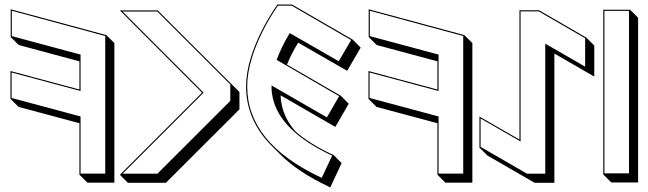

<svg xmlns="http://www.w3.org/2000/svg" viewBox="-20 -759 2808 832"><path d="M26.4 -718.8 440.9 -606.9 475.6 -572.3V32.7H358.9L324.2 -2V-225.1L60.1 -295.9L25.4 -330.6V-451.2L324.2 -371.1V-493.2L61 -564L26.4 -598.6ZM31.2 -712.4V-602.5L329.1 -522.5V-364.7L30.3 -444.8V-334.5L329.1 -254.4V-6.8H436V-603Z M982.9 -395 1017.6 -360.4V-285.2L698.7 33.2H534.2L499.5 -1.5L855.5 -357.4L499.5 -713.9H663.6ZM978 -393.1 661.6 -709H511.2L862.3 -357.4L511.2 -6.3H662.1L978 -321.8Z M1402.8 48.8Q1271.5 -12.7 1193.4 -90.8L1159.2 -125Q1046.4 -237.8 1046.4 -384.3Q1046.4 -445.3 1068.4 -514.6Q1103.5 -624.5 1179.2 -735.4L1181.6 -739.3H1245.6L1508.3 -587.4L1543 -552.7L1484.4 -452.1L1272 -574.2Q1241.7 -524.4 1223.6 -479L1456.5 -344.2L1491.2 -309.6L1433.1 -209L1196.3 -345.7V-338.9Q1196.3 -325.2 1201.7 -300.8Q1214.8 -241.7 1260.3 -189.5Q1320.8 -136.2 1417.5 -90.8L1425.8 -86.9L1460.4 -52.2L1411.1 53.2ZM1370.1 9.8 1374 11.7 1419.4 -84.5 1415.5 -86.4Q1194.3 -190.4 1162.1 -334.5Q1156.7 -359.4 1156.7 -373.5V-388.7L1396.5 -250.5L1449.7 -342.3L1178.7 -499.5L1180.2 -502.9Q1198.7 -554.2 1232.9 -611.3L1235.4 -615.7L1447.8 -493.7L1501.5 -585.4L1244.1 -734.4H1184.6L1183.1 -732.9Q1107.9 -622.6 1073.2 -513.2Q1051.3 -444.3 1051.3 -384.3Q1051.3 -139.6 1370.1 9.8Z M1577.6 -718.8 1992.2 -606.9 2026.9 -572.3V32.7H1910.2L1875.5 -2V-225.1L1611.3 -295.9L1576.7 -330.6V-451.2L1875.5 -371.1V-493.2L1612.3 -564L1577.6 -598.6ZM1582.5 -712.4V-602.5L1880.4 -522.5V-364.7L1581.5 -444.8V-334.5L1880.4 -254.4V-6.8H1987.3V-603Z M2296.9 33.2 2092.3 -85 2057.6 -119.6V-253.9L2231 -154.3V-714.4H2316.4L2520.5 -596.2L2555.2 -561.5V-427.2L2382.3 -526.9V33.2ZM2263.7 -6.3H2342.8V-569.8L2515.6 -470.2V-593.3L2314.9 -709.5H2235.8V-146L2062.5 -245.6V-122.6Z M2745.1 31.7H2628.9L2594.2 -2.9V-716.8H2710.4L2745.1 -682.1ZM2705.6 -7.8V-711.9H2599.1V-7.8Z"/></svg>

Font: KultiginGolge
Style: Regular
Weight: 400
Designer: facebook.com/biligbitig
Foundry: facebook.com/biligbitig
Version: Version 1.0